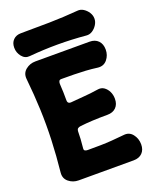

<svg xmlns="http://www.w3.org/2000/svg" viewBox="-160 -954 844 1057"><g transform="rotate(-20 261.5 -425.0)"><path d="M500 -611Q500 -578 480 -553.5Q460 -529 427 -532Q390 -537 356.5 -539Q323 -541 289 -541.5Q255 -542 215 -542Q205 -542 201.5 -536Q198 -530 198 -520Q200 -493 200.5 -468.5Q201 -444 201 -423Q201 -411 207 -406.5Q213 -402 221 -403Q261 -407 298.5 -409.5Q336 -412 381 -419Q404 -423 420 -412Q436 -401 445.5 -382Q455 -363 455 -339Q455 -307 436.5 -288.5Q418 -270 386 -270Q338 -270 298.5 -268Q259 -266 226 -262Q216 -261 210 -256.5Q204 -252 203 -242Q203 -220 201.5 -195Q200 -170 197 -142Q196 -132 202 -128.5Q208 -125 218 -125Q260 -125 293 -125.5Q326 -126 359 -128.5Q392 -131 432 -135Q465 -139 485 -113.5Q505 -88 505 -54Q505 -22 486.5 -3.5Q468 15 436 15H114Q81 15 56.5 -5Q32 -25 35 -58Q45 -155 48.5 -244.5Q52 -334 48.5 -423Q45 -512 35 -609Q32 -642 56.5 -662Q81 -682 114 -682H431Q463 -682 481.5 -663Q500 -644 500 -611ZM500 -792Q500 -774 489 -756.5Q478 -739 461.5 -728.5Q445 -718 426 -720Q260 -735 95 -720Q67 -717 48.5 -740Q30 -763 30 -792V-793Q30 -821 47 -838Q64 -855 92 -855Q176 -855 259.5 -856.5Q343 -858 426 -865Q445 -867 461.5 -856.5Q478 -846 489 -829Q500 -812 500 -793Z"/></g></svg>

Font: Winky Sans
Style: Bold
Weight: 700
Designer: Simon Atzbach
Foundry: typofactur
Version: Version 1.205